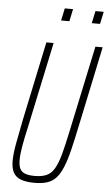

<svg xmlns="http://www.w3.org/2000/svg" viewBox="-59 -902 544 948"><g transform="rotate(5 213.0 -427.5)"><path d="M149 8Q108 8 82 -1.5Q56 -11 44 -32.5Q32 -54 32 -90Q32 -125 41 -174.5Q50 -224 64 -294L147 -688H183L93 -264Q80 -207 73 -166.5Q66 -126 66 -98Q66 -70 74 -54.5Q82 -39 100 -32.5Q118 -26 147 -26Q183 -26 206 -36.5Q229 -47 244.5 -73.5Q260 -100 272.5 -146Q285 -192 300 -264L390 -688H426L343 -294Q328 -222 315.5 -170.5Q303 -119 288.5 -84Q274 -49 256 -29Q238 -9 212 -0.5Q186 8 149 8ZM362 -802 375 -863H416L403 -802ZM210 -802 223 -863H264L251 -802Z"/></g></svg>

Font: Saira ExtraCondensed Thin
Style: Italic
Weight: 250
Width: 2
Italic angle: -12°
Designer: Hector Gatti with collaboration of the Omnibus-Type team
Foundry: Omnibus-Type
Version: Version 1.101